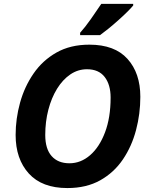

<svg xmlns="http://www.w3.org/2000/svg" viewBox="-20 -954 770 984"><path d="M325.2 9.8Q195.3 9.8 127.7 -64.7Q60.1 -139.2 60.1 -262.2Q60.1 -345.7 82.8 -427.7Q105.5 -509.8 151.9 -577.1Q198.2 -644.5 269.5 -684.8Q340.8 -725.1 438 -725.1Q567.9 -725.1 633.5 -652.1Q699.2 -579.1 699.2 -458Q699.2 -370.6 677.2 -287.4Q655.3 -204.1 609.9 -137Q564.5 -69.8 493.7 -30Q422.9 9.8 325.2 9.8ZM335.9 -117.2Q394 -117.2 441.9 -158.7Q489.7 -200.2 518.3 -275.9Q546.9 -351.6 546.9 -454.1Q546.9 -520 516.4 -559.6Q485.8 -599.1 425.8 -599.1Q379.4 -599.1 340.3 -572.5Q301.3 -545.9 272.5 -499.3Q243.7 -452.6 227.8 -391.6Q211.9 -330.6 211.9 -262.2Q211.9 -190.9 244.6 -154.1Q277.3 -117.2 335.9 -117.2ZM390.6 -773.9V-786.1Q415.5 -813.5 445.6 -856.2Q475.6 -898.9 499 -934.1H662.6V-925.8Q651.9 -912.6 631.3 -892.3Q610.8 -872.1 585.9 -849.9Q561 -827.6 536.4 -807.6Q511.7 -787.6 492.7 -773.9Z"/></svg>

Font: Open Sans
Style: Bold Italic
Weight: 700
Italic angle: -12°
Designer: Monotype Design Team
Foundry: Monotype Imaging Inc.
Version: Version 3.003; ttfautohint (v1.8.4)